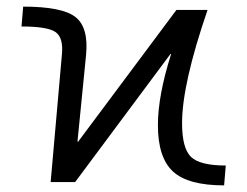

<svg xmlns="http://www.w3.org/2000/svg" viewBox="-20 -550 747 580"><path d="M513 -520H607Q530 -296 530 -178Q530 -102 557 -76Q584 -50 662 -50L657 10Q548 10 502.5 -32Q457 -74 457 -172Q457 -261 497 -387H495L207 0H133L167 -385Q172 -436 148 -453Q124 -470 45 -470L50 -530Q168 -530 208 -498.5Q248 -467 240 -384L214 -122H216Z"/></svg>

Font: Mplus 1p
Style: Regular
Weight: 400
Version: Version 1.061